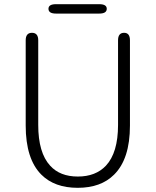

<svg xmlns="http://www.w3.org/2000/svg" viewBox="-20 -886 745 919"><path d="M178 -50Q103 -125 103 -285V-693Q103 -729 133 -729Q163 -729 163 -693V-288Q163 -155 220 -93Q267 -41 352.5 -41Q438 -41 487 -93Q545 -155 545 -288V-693Q545 -729 574 -729Q602 -729 602 -693V-285Q602 -125 526 -50Q463 13 352 13Q241 13 178 -50ZM248 -821Q212 -821 212 -844Q212 -866 248 -866H455Q491 -866 491 -844Q491 -821 455 -821Z"/></svg>

Font: Resource Han Rounded JP Light
Style: Regular
Weight: 300
Designer: Cyano Hao (round all glyphs); Ryoko NISHIZUKA 西塚涼子 (kana, bopomofo & ideographs); Paul D. Hunt (Latin, Greek & Cyrillic)
Foundry: Cyano Hao
Version: 0.990